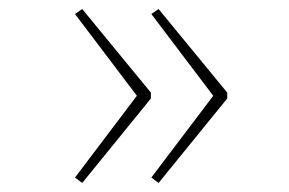

<svg xmlns="http://www.w3.org/2000/svg" viewBox="-20 -467 640 425"><path d="M314 -262V-249L162 -62L146 -74L283 -255L146 -436L162 -447ZM483 -262V-249L331 -62L315 -74L452 -255L315 -436L331 -447Z"/></svg>

Font: Noto Sans Mono UI Thin
Style: Regular
Weight: 250
Monospace: yes
Designer: Monotype Design team
Foundry: Monotype Imaging Inc.
Version: Version 1.000